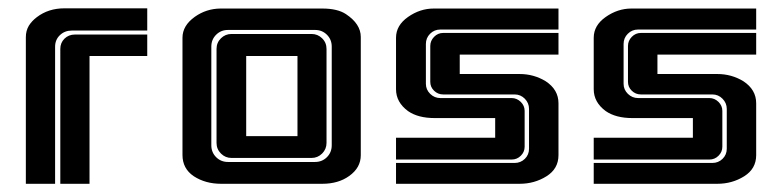

<svg xmlns="http://www.w3.org/2000/svg" viewBox="-20 -448 1906 468"><path d="M50.3 -385.3Q57.6 -397 69.8 -406.2Q98.1 -427.7 136.7 -427.7H338.9V-373.5H154.8Q137.7 -373.5 126 -362.3Q114.3 -351.1 114.3 -334V0H43V-357.4Q43 -373 50.3 -385.3ZM198.2 0H127V-328.6Q127 -343.8 137.2 -353.8Q147.5 -363.8 162.6 -363.8H338.9V-311.5H198.2Z M705.1 -311.5H580.1V-116.2H705.1ZM507.8 -328.6Q507.8 -344.2 518.6 -354.7Q529.3 -365.2 544.4 -365.2H739.3Q754.4 -365.2 765.1 -354.7Q775.9 -344.2 775.9 -328.6V-99.6Q775.9 -84.5 765.1 -73.7Q754.4 -63 739.3 -63H544.4Q529.3 -63 518.6 -73.7Q507.8 -84.5 507.8 -99.6ZM748 -53.2Q765.1 -53.2 776.9 -64.9Q788.6 -76.7 788.6 -93.8V-334.5Q788.6 -351.6 776.9 -363.3Q765.1 -375 748 -375H535.6Q518.6 -375 506.8 -363.3Q495.1 -351.6 495.1 -334.5V-93.8Q495.1 -76.7 506.8 -64.9Q518.6 -53.2 535.6 -53.2ZM424.8 -356Q424.8 -385.7 455.1 -407.2Q482.9 -426.8 517.1 -427.2H765.6Q802.7 -427.2 823.2 -413.6Q859.4 -389.6 859.4 -357.9V-69.8Q859.4 -39.1 831.1 -19Q804.7 0 765.6 0H519Q480.5 0 452.1 -18.6Q424.8 -37.1 424.8 -70.3Z M1227.1 -59.1H945.3V-112.3H1187V-160.2H1039.6Q999 -160.2 974.6 -177.2Q945.3 -198.7 945.3 -230.5V-356Q945.3 -386.2 974.6 -406.7Q1003.9 -427.2 1037.1 -427.2H1341.3V-376H1053.2Q1038.6 -376 1028.3 -365.7Q1018.1 -355.5 1018.1 -340.8V-243.7Q1018.1 -229.5 1028.6 -219.2Q1039.1 -209 1053.2 -209H1227.1Q1239.7 -209 1249.3 -199.7Q1258.8 -190.4 1258.8 -177.7V-90.3Q1258.8 -77.6 1249.5 -68.4Q1240.2 -59.1 1227.1 -59.1ZM1310.1 -250Q1341.3 -229.5 1341.3 -196.3V-69.8Q1341.3 -36.6 1312 -18.3Q1282.7 0 1246.6 0H945.3V-50.8H1234.4Q1249 -50.8 1259.3 -60.8Q1269.5 -70.8 1269.5 -85.4V-182.6Q1269.5 -196.8 1259.3 -207.3Q1249 -217.8 1234.4 -217.8H1060.1Q1047.4 -217.8 1038.1 -226.8Q1028.8 -235.8 1028.8 -248.5V-335.9Q1028.8 -348.6 1038.1 -358.2Q1047.4 -367.7 1060.1 -367.7H1341.3V-314.9H1100.6V-267.6H1246.6Q1281.2 -267.6 1310.1 -250Z M1709 -59.1H1427.2V-112.3H1668.9V-160.2H1521.5Q1481 -160.2 1456.5 -177.2Q1427.2 -198.7 1427.2 -230.5V-356Q1427.2 -386.2 1456.5 -406.7Q1485.8 -427.2 1519 -427.2H1823.2V-376H1535.2Q1520.5 -376 1510.3 -365.7Q1500 -355.5 1500 -340.8V-243.7Q1500 -229.5 1510.5 -219.2Q1521 -209 1535.2 -209H1709Q1721.7 -209 1731.2 -199.7Q1740.7 -190.4 1740.7 -177.7V-90.3Q1740.7 -77.6 1731.4 -68.4Q1722.2 -59.1 1709 -59.1ZM1792 -250Q1823.2 -229.5 1823.2 -196.3V-69.8Q1823.2 -36.6 1793.9 -18.3Q1764.6 0 1728.5 0H1427.2V-50.8H1716.3Q1731 -50.8 1741.2 -60.8Q1751.5 -70.8 1751.5 -85.4V-182.6Q1751.5 -196.8 1741.2 -207.3Q1731 -217.8 1716.3 -217.8H1542Q1529.3 -217.8 1520 -226.8Q1510.7 -235.8 1510.7 -248.5V-335.9Q1510.7 -348.6 1520 -358.2Q1529.3 -367.7 1542 -367.7H1823.2V-314.9H1582.5V-267.6H1728.5Q1763.2 -267.6 1792 -250Z"/></svg>

Font: Ebtekar Inline 2
Style: Inline-2
Weight: 500
Designer: Arman Khorramak
Foundry: Arman Khorramak
Version: Version 2.000